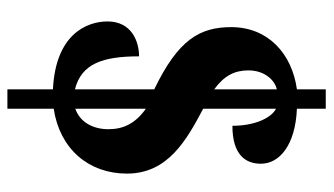

<svg xmlns="http://www.w3.org/2000/svg" viewBox="-206 -594 879 506"><g transform="rotate(90 233.0 -340.5)"><path d="M215 -41V79H266V-43C372 -59 437 -135 437 -236C437 -344 349 -393 266 -437V-629C291 -616 311 -572 311 -514C388 -514 411 -549 411 -589C411 -638 362 -680 266 -684V-760H215V-684C121 -671 51 -608 51 -511C51 -428 84 -371 215 -308V-99C147 -116 128 -173 128 -268C87 -268 36 -247 36 -185C36 -130 70 -48 215 -41ZM215 -631V-466C179 -492 165 -520 165 -556C165 -599 191 -626 215 -631ZM266 -100V-286C305 -258 320 -227 320 -187C320 -146 301 -112 266 -100Z"/></g></svg>

Font: Noto Serif Hebrew ExtraCondensed Black
Style: Regular
Weight: 900
Width: 2
Designer: Monotype Design Team
Foundry: Monotype Imaging Inc.
Version: Version 2.004